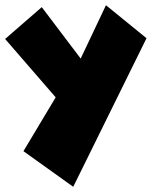

<svg xmlns="http://www.w3.org/2000/svg" viewBox="-34 -718 586 742"><path d="M127.4 -690.4 277.8 -491.7 375.5 -697.8 532.2 -570.3 249 3.9 56.6 -133.8 181.2 -341.8 -14.2 -567.4Z"/></svg>

Font: Lapsus Pro (theguybrush.com)
Style: Bold
Weight: 700
Designer: Jose Roses
Version: Version 1.00 February 9, 2018, initial release